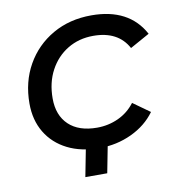

<svg xmlns="http://www.w3.org/2000/svg" viewBox="-75 -604 734 786"><g transform="rotate(-10 292.0 -211.0)"><path d="M296 6Q219 6 162.5 -22.5Q106 -51 75 -102.5Q44 -154 44 -223Q44 -313 84 -383.5Q124 -454 194.5 -494.5Q265 -535 356 -535Q512 -535 574 -420L493 -375Q452 -451 349 -451Q289 -451 242 -422.5Q195 -394 168 -343.5Q141 -293 141 -227Q141 -157 182.5 -117.5Q224 -78 300 -78Q347 -78 388.5 -97Q430 -116 458 -153L528 -103Q491 -52 429 -23Q367 6 296 6ZM334 -21 308 113H217L243 -21Z"/></g></svg>

Font: Montserrat Medium
Style: Italic
Weight: 500
Italic angle: -11.3°
Designer: Julieta Ulanovsky
Foundry: Julieta Ulanovsky
Version: Version 9.000; ttfautohint (v1.8.4.7-5d5b)